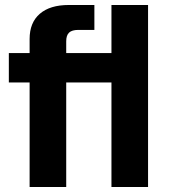

<svg xmlns="http://www.w3.org/2000/svg" viewBox="-20 -749 676 769"><path d="M98.6 -418.6H15.4V-536.4H98.6V-592.8Q98.6 -658.6 139.5 -693.8Q180.4 -729 255.4 -729H358V-629.2H293.4Q268.4 -629.2 256.8 -618.5Q245.2 -607.8 245.2 -583.4V-536.4H426.4V-729H573V0H426.4V-418.6H245.2V0H98.6Z"/></svg>

Font: Mona Sans VF XLt
Style: Regular
Weight: 200
Designer: Deni Anggara
Foundry: GitHub
Version: Version 2.000;Glyphs 3.2.3 (3260)